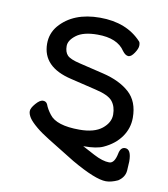

<svg xmlns="http://www.w3.org/2000/svg" viewBox="-74 -555 657 752"><g transform="rotate(10 255.0 -178.5)"><path d="M397 135Q355 135 258 79Q180 31 148.5 11.5Q117 -8 98 -24Q74 -44 65 -58Q56 -72 56 -84Q56 -96 72 -114.5Q88 -133 100 -133Q113 -133 118 -122Q125 -103 140 -84Q168 -46 260 -46Q319 -46 349.5 -70.5Q380 -95 380 -127Q380 -159 363.5 -179.5Q347 -200 294 -212L194 -236Q77 -263 77 -356Q77 -397 103 -428Q158 -492 264 -492Q370 -492 430 -427Q434 -423 434 -411Q434 -399 422 -381Q410 -363 399 -363Q387 -363 375 -379Q345 -425 266 -425Q210 -425 182 -404Q154 -383 154 -360Q154 -336 166 -323.5Q178 -311 217 -302L313 -279Q380 -263 419 -228Q458 -193 458 -128Q458 -86 433.5 -51.5Q409 -17 365 3Q339 15 289 15H286L335 41Q371 60 397 60Q418 60 426 20Q431 -6 449 -6Q474 -6 474 43Q474 52 472 79Q470 106 444 123Q418 135 397 135Z"/></g></svg>

Font: LXGW WenKai Lite Medium
Style: Regular
Weight: 500
Designer: LXGW / Fontworks Inc.
Foundry: LXGW / Fontworks Inc.
Version: Version 1.511; March 25, 2025